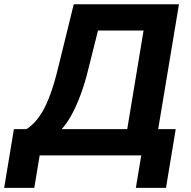

<svg xmlns="http://www.w3.org/2000/svg" viewBox="-61 -748 917 924"><path d="M-41 156.2 5.9 -126.5H66.4Q87.4 -140.1 106.9 -160.9Q126.5 -181.6 145.5 -214.8Q164.6 -248 182.6 -297.9Q200.7 -347.7 218.3 -419.9L293.9 -727.5H800.3L700.2 -126.5H784.7L737.8 156.2H592.8L618.7 0H129.9L104 156.2ZM235.8 -126.5H551.3L629.9 -601.1H410.6L365.2 -419.9Q347.7 -347.7 326.7 -291.5Q305.7 -235.4 283 -194.3Q260.3 -153.3 235.8 -126.5Z"/></svg>

Font: Inter 24pt
Style: Bold Italic
Weight: 700
Italic angle: -9.3988°
Version: Version 4.001;git-66647c0bb